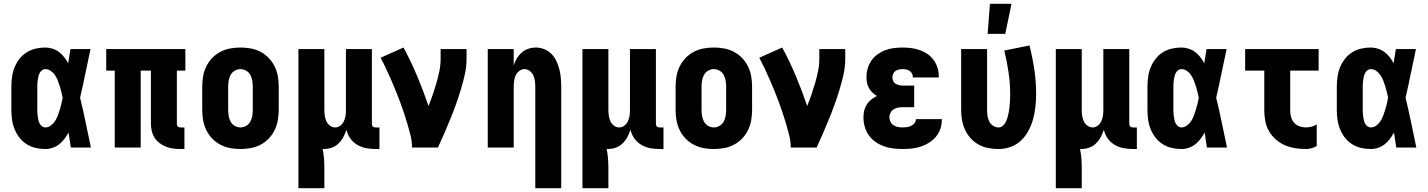

<svg xmlns="http://www.w3.org/2000/svg" viewBox="-20 -779 7540 1014"><path d="M219 8Q193 8 167.5 2Q142 -4 120 -18Q98 -32 82 -53Q66 -74 56.5 -98Q47 -122 43.5 -148Q40 -174 40 -200V-320Q40 -346 43.5 -372Q47 -398 56.5 -422Q66 -446 82 -467Q98 -488 120 -502Q142 -516 167.5 -522Q193 -528 219 -528Q238 -528 257 -522Q276 -516 291.5 -504.5Q307 -493 319 -477.5Q331 -462 340 -445Q343 -464 346 -482.5Q349 -501 352 -520H458Q444 -456 431 -391.5Q418 -327 403 -263Q419 -198 432.5 -132Q446 -66 460 0H354Q351 -20 348 -39.5Q345 -59 342 -79Q332 -61 320 -45Q308 -29 292.5 -17Q277 -5 258 1.5Q239 8 219 8ZM219 -106Q235 -106 248.5 -116Q262 -126 271 -140Q280 -154 285.5 -169.5Q291 -185 296 -200.5Q301 -216 304.5 -231.5Q308 -247 311 -263Q308 -279 304 -294Q300 -309 295.5 -324Q291 -339 285 -354Q279 -369 270.5 -382Q262 -395 248.5 -404.5Q235 -414 219 -414Q210 -414 202 -408Q194 -402 189.5 -393.5Q185 -385 183 -376Q181 -367 179.5 -357.5Q178 -348 177.5 -338.5Q177 -329 177 -320V-200Q177 -191 177.5 -181.5Q178 -172 179.5 -162.5Q181 -153 183 -144Q185 -135 189.5 -126.5Q194 -118 202 -112Q210 -106 219 -106Z M954 8H934Q914 8 894.5 5.5Q875 3 857 -4Q839 -11 823 -23Q807 -35 796.5 -51.5Q786 -68 781.5 -87.5Q777 -107 777 -126V-406H723V0H586V-406H541V-520H959V-406H914V-126Q914 -122 915 -118Q916 -114 919 -111Q922 -108 926 -107Q930 -106 934 -106H954Z M1250 8Q1222 8 1195 3Q1168 -2 1143.5 -15Q1119 -28 1100 -48Q1081 -68 1069 -93Q1057 -118 1052.5 -145Q1048 -172 1048 -200V-320Q1048 -348 1052.5 -375Q1057 -402 1069 -427Q1081 -452 1100 -472Q1119 -492 1143.5 -505Q1168 -518 1195 -523Q1222 -528 1250 -528Q1278 -528 1305 -523Q1332 -518 1356.5 -505Q1381 -492 1400 -472Q1419 -452 1431 -427Q1443 -402 1447.5 -375Q1452 -348 1452 -320V-200Q1452 -172 1447.5 -145Q1443 -118 1431 -93Q1419 -68 1400 -48Q1381 -28 1356.5 -15Q1332 -2 1305 3Q1278 8 1250 8ZM1250 -106Q1266 -106 1280.5 -114.5Q1295 -123 1302.5 -137.5Q1310 -152 1312.5 -168Q1315 -184 1315 -200V-320Q1315 -336 1312.5 -352Q1310 -368 1302.5 -382.5Q1295 -397 1280.5 -405.5Q1266 -414 1250 -414Q1234 -414 1219.5 -405.5Q1205 -397 1197.5 -382.5Q1190 -368 1187.5 -352Q1185 -336 1185 -320V-200Q1185 -184 1187.5 -168Q1190 -152 1197.5 -137.5Q1205 -123 1219.5 -114.5Q1234 -106 1250 -106Z M1556 215V-520H1693V-200Q1693 -185 1695 -169.5Q1697 -154 1703 -140Q1709 -126 1722 -116Q1735 -106 1750 -106Q1765 -106 1777 -115Q1789 -124 1795.5 -137.5Q1802 -151 1804.5 -165.5Q1807 -180 1807 -195V-520H1944V-126Q1944 -122 1945 -118Q1946 -114 1949 -111Q1952 -108 1956 -107Q1960 -106 1964 -106H1984V8H1964Q1939 8 1914 3.5Q1889 -1 1867 -14Q1845 -27 1830 -48Q1815 -69 1810 -94Q1803 -73 1793 -54.5Q1783 -36 1767.5 -21Q1752 -6 1731.5 1Q1711 8 1690 8H1684Q1689 32 1691 57Q1693 82 1693 107V215Z M2156 0Q2156 -32 2148.5 -62.5Q2141 -93 2132 -123.5Q2123 -154 2113 -184Q2103 -214 2092 -243.5Q2081 -273 2069 -302Q2057 -331 2044.5 -360Q2032 -389 2018.5 -417.5Q2005 -446 1990 -474L2111 -528Q2151 -454 2183.5 -376.5Q2216 -299 2243 -219Q2255 -249 2265.5 -279.5Q2276 -310 2285 -341Q2294 -372 2300.5 -404Q2307 -436 2307 -468V-520H2444V-468Q2444 -427 2435 -386.5Q2426 -346 2414 -306.5Q2402 -267 2388 -228Q2374 -189 2358.5 -151Q2343 -113 2326.5 -75Q2310 -37 2293 0Z M2944 215H2807V-320Q2807 -335 2805 -350.5Q2803 -366 2797 -380Q2791 -394 2778 -404Q2765 -414 2750 -414Q2735 -414 2722 -404Q2709 -394 2703 -380Q2697 -366 2695 -350.5Q2693 -335 2693 -320V0H2556V-520H2693V-434Q2699 -453 2709.5 -470.5Q2720 -488 2735.5 -501.5Q2751 -515 2770.5 -521.5Q2790 -528 2810 -528Q2833 -528 2855 -519Q2877 -510 2893 -493.5Q2909 -477 2919 -455.5Q2929 -434 2934.5 -411.5Q2940 -389 2942 -366Q2944 -343 2944 -320Z M3056 215V-520H3193V-200Q3193 -185 3195 -169.5Q3197 -154 3203 -140Q3209 -126 3222 -116Q3235 -106 3250 -106Q3265 -106 3277 -115Q3289 -124 3295.5 -137.5Q3302 -151 3304.5 -165.5Q3307 -180 3307 -195V-520H3444V-126Q3444 -122 3445 -118Q3446 -114 3449 -111Q3452 -108 3456 -107Q3460 -106 3464 -106H3484V8H3464Q3439 8 3414 3.5Q3389 -1 3367 -14Q3345 -27 3330 -48Q3315 -69 3310 -94Q3303 -73 3293 -54.5Q3283 -36 3267.5 -21Q3252 -6 3231.5 1Q3211 8 3190 8H3184Q3189 32 3191 57Q3193 82 3193 107V215Z M3750 8Q3722 8 3695 3Q3668 -2 3643.5 -15Q3619 -28 3600 -48Q3581 -68 3569 -93Q3557 -118 3552.5 -145Q3548 -172 3548 -200V-320Q3548 -348 3552.5 -375Q3557 -402 3569 -427Q3581 -452 3600 -472Q3619 -492 3643.5 -505Q3668 -518 3695 -523Q3722 -528 3750 -528Q3778 -528 3805 -523Q3832 -518 3856.5 -505Q3881 -492 3900 -472Q3919 -452 3931 -427Q3943 -402 3947.5 -375Q3952 -348 3952 -320V-200Q3952 -172 3947.5 -145Q3943 -118 3931 -93Q3919 -68 3900 -48Q3881 -28 3856.5 -15Q3832 -2 3805 3Q3778 8 3750 8ZM3750 -106Q3766 -106 3780.5 -114.5Q3795 -123 3802.5 -137.5Q3810 -152 3812.5 -168Q3815 -184 3815 -200V-320Q3815 -336 3812.5 -352Q3810 -368 3802.5 -382.5Q3795 -397 3780.5 -405.5Q3766 -414 3750 -414Q3734 -414 3719.5 -405.5Q3705 -397 3697.5 -382.5Q3690 -368 3687.5 -352Q3685 -336 3685 -320V-200Q3685 -184 3687.5 -168Q3690 -152 3697.5 -137.5Q3705 -123 3719.5 -114.5Q3734 -106 3750 -106Z M4156 0Q4156 -32 4148.5 -62.5Q4141 -93 4132 -123.5Q4123 -154 4113 -184Q4103 -214 4092 -243.5Q4081 -273 4069 -302Q4057 -331 4044.5 -360Q4032 -389 4018.5 -417.5Q4005 -446 3990 -474L4111 -528Q4151 -454 4183.5 -376.5Q4216 -299 4243 -219Q4255 -249 4265.5 -279.5Q4276 -310 4285 -341Q4294 -372 4300.5 -404Q4307 -436 4307 -468V-520H4444V-468Q4444 -427 4435 -386.5Q4426 -346 4414 -306.5Q4402 -267 4388 -228Q4374 -189 4358.5 -151Q4343 -113 4326.5 -75Q4310 -37 4293 0Z M4747 8Q4722 8 4697 5Q4672 2 4648.5 -6.5Q4625 -15 4604 -29.5Q4583 -44 4568.5 -64.5Q4554 -85 4547 -109.5Q4540 -134 4540 -159Q4540 -177 4544 -194.5Q4548 -212 4557.5 -227Q4567 -242 4581 -253Q4595 -264 4611 -272Q4598 -280 4587 -290.5Q4576 -301 4569 -314Q4562 -327 4559 -341.5Q4556 -356 4556 -371Q4556 -395 4562.5 -417.5Q4569 -440 4582 -459Q4595 -478 4614.5 -492Q4634 -506 4655.5 -514Q4677 -522 4700.5 -525Q4724 -528 4747 -528Q4770 -528 4792.5 -525Q4815 -522 4837 -514.5Q4859 -507 4878 -494Q4897 -481 4910.5 -462.5Q4924 -444 4931 -422Q4938 -400 4938 -377V-370H4801V-372Q4801 -382 4796.5 -390.5Q4792 -399 4784 -404.5Q4776 -410 4766.5 -412Q4757 -414 4747 -414Q4737 -414 4727 -412Q4717 -410 4709 -404Q4701 -398 4697 -389Q4693 -380 4693 -370Q4693 -360 4697.5 -350.5Q4702 -341 4711 -336Q4720 -331 4730 -329Q4740 -327 4750 -327H4808V-213H4750Q4737 -213 4724.5 -211Q4712 -209 4701 -202.5Q4690 -196 4683.5 -184.5Q4677 -173 4677 -161Q4677 -148 4682.5 -136.5Q4688 -125 4698.5 -118Q4709 -111 4721.5 -108.5Q4734 -106 4747 -106Q4759 -106 4770 -107.5Q4781 -109 4791.5 -114Q4802 -119 4809.5 -128Q4817 -137 4817 -149V-150H4954V-145Q4954 -121 4946 -98Q4938 -75 4922.5 -56.5Q4907 -38 4886 -25Q4865 -12 4842 -4.5Q4819 3 4795 5.5Q4771 8 4747 8Z M5254 8Q5227 8 5200 3Q5173 -2 5149 -15Q5125 -28 5106.5 -48.5Q5088 -69 5076.5 -94Q5065 -119 5060.5 -146Q5056 -173 5056 -200V-520H5193V-200Q5193 -184 5195 -168.5Q5197 -153 5204 -138.5Q5211 -124 5224.5 -115Q5238 -106 5254 -106Q5266 -106 5276 -114.5Q5286 -123 5291.5 -134.5Q5297 -146 5300.5 -157.5Q5304 -169 5306.5 -181Q5309 -193 5310.5 -205.5Q5312 -218 5313 -230.5Q5314 -243 5314.5 -255Q5315 -267 5315 -280Q5315 -338 5306.5 -396.5Q5298 -455 5284 -512L5417 -539Q5433 -476 5442.5 -412Q5452 -348 5452 -283Q5452 -250 5448.5 -217Q5445 -184 5436.5 -152Q5428 -120 5412.5 -90.5Q5397 -61 5373.5 -38Q5350 -15 5318.5 -3.5Q5287 8 5254 8ZM5196 -600 5208 -759H5322L5289 -600Z M5556 215V-520H5693V-200Q5693 -185 5695 -169.5Q5697 -154 5703 -140Q5709 -126 5722 -116Q5735 -106 5750 -106Q5765 -106 5777 -115Q5789 -124 5795.5 -137.5Q5802 -151 5804.5 -165.5Q5807 -180 5807 -195V-520H5944V-126Q5944 -122 5945 -118Q5946 -114 5949 -111Q5952 -108 5956 -107Q5960 -106 5964 -106H5984V8H5964Q5939 8 5914 3.5Q5889 -1 5867 -14Q5845 -27 5830 -48Q5815 -69 5810 -94Q5803 -73 5793 -54.5Q5783 -36 5767.5 -21Q5752 -6 5731.5 1Q5711 8 5690 8H5684Q5689 32 5691 57Q5693 82 5693 107V215Z M6219 8Q6193 8 6167.5 2Q6142 -4 6120 -18Q6098 -32 6082 -53Q6066 -74 6056.5 -98Q6047 -122 6043.5 -148Q6040 -174 6040 -200V-320Q6040 -346 6043.5 -372Q6047 -398 6056.5 -422Q6066 -446 6082 -467Q6098 -488 6120 -502Q6142 -516 6167.5 -522Q6193 -528 6219 -528Q6238 -528 6257 -522Q6276 -516 6291.5 -504.5Q6307 -493 6319 -477.5Q6331 -462 6340 -445Q6343 -464 6346 -482.5Q6349 -501 6352 -520H6458Q6444 -456 6431 -391.5Q6418 -327 6403 -263Q6419 -198 6432.5 -132Q6446 -66 6460 0H6354Q6351 -20 6348 -39.5Q6345 -59 6342 -79Q6332 -61 6320 -45Q6308 -29 6292.5 -17Q6277 -5 6258 1.5Q6239 8 6219 8ZM6219 -106Q6235 -106 6248.5 -116Q6262 -126 6271 -140Q6280 -154 6285.5 -169.5Q6291 -185 6296 -200.5Q6301 -216 6304.5 -231.5Q6308 -247 6311 -263Q6308 -279 6304 -294Q6300 -309 6295.5 -324Q6291 -339 6285 -354Q6279 -369 6270.5 -382Q6262 -395 6248.5 -404.5Q6235 -414 6219 -414Q6210 -414 6202 -408Q6194 -402 6189.5 -393.5Q6185 -385 6183 -376Q6181 -367 6179.5 -357.5Q6178 -348 6177.5 -338.5Q6177 -329 6177 -320V-200Q6177 -191 6177.5 -181.5Q6178 -172 6179.5 -162.5Q6181 -153 6183 -144Q6185 -135 6189.5 -126.5Q6194 -118 6202 -112Q6210 -106 6219 -106Z M6877 8Q6848 8 6820 3.5Q6792 -1 6766 -12Q6740 -23 6718.5 -42Q6697 -61 6682.5 -85.5Q6668 -110 6662.5 -138.5Q6657 -167 6657 -195V-406H6556V-520H6944V-406H6794V-195Q6794 -178 6798.5 -161Q6803 -144 6814.5 -131Q6826 -118 6842.5 -112Q6859 -106 6877 -106Q6892 -106 6906.5 -110Q6921 -114 6934 -122V-8Q6921 0 6906.5 4Q6892 8 6877 8Z M7219 8Q7193 8 7167.5 2Q7142 -4 7120 -18Q7098 -32 7082 -53Q7066 -74 7056.5 -98Q7047 -122 7043.5 -148Q7040 -174 7040 -200V-320Q7040 -346 7043.5 -372Q7047 -398 7056.5 -422Q7066 -446 7082 -467Q7098 -488 7120 -502Q7142 -516 7167.5 -522Q7193 -528 7219 -528Q7238 -528 7257 -522Q7276 -516 7291.5 -504.5Q7307 -493 7319 -477.5Q7331 -462 7340 -445Q7343 -464 7346 -482.5Q7349 -501 7352 -520H7458Q7444 -456 7431 -391.5Q7418 -327 7403 -263Q7419 -198 7432.5 -132Q7446 -66 7460 0H7354Q7351 -20 7348 -39.5Q7345 -59 7342 -79Q7332 -61 7320 -45Q7308 -29 7292.5 -17Q7277 -5 7258 1.5Q7239 8 7219 8ZM7219 -106Q7235 -106 7248.5 -116Q7262 -126 7271 -140Q7280 -154 7285.5 -169.5Q7291 -185 7296 -200.5Q7301 -216 7304.5 -231.5Q7308 -247 7311 -263Q7308 -279 7304 -294Q7300 -309 7295.5 -324Q7291 -339 7285 -354Q7279 -369 7270.5 -382Q7262 -395 7248.5 -404.5Q7235 -414 7219 -414Q7210 -414 7202 -408Q7194 -402 7189.5 -393.5Q7185 -385 7183 -376Q7181 -367 7179.5 -357.5Q7178 -348 7177.5 -338.5Q7177 -329 7177 -320V-200Q7177 -191 7177.5 -181.5Q7178 -172 7179.5 -162.5Q7181 -153 7183 -144Q7185 -135 7189.5 -126.5Q7194 -118 7202 -112Q7210 -106 7219 -106Z"/></svg>

Font: Iosevka Heavy
Style: Regular
Weight: 900
Monospace: yes
Designer: Belleve Invis
Foundry: Belleve Invis
Version: Version 32.5.0; ttfautohint (v1.8.4)